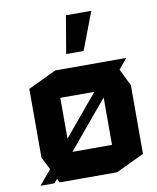

<svg xmlns="http://www.w3.org/2000/svg" viewBox="-85 -823 729 889"><g transform="rotate(-10 280.0 -378.5)"><path d="M34 0V-1L90 -68L60 -128V-451L193 -514H526V-513L487 -466L526 -386V-63L393 0H123L114 -18L99 0ZM392 -352 206 -129H392ZM256 -580 286 -757H405V-756L338 -580ZM194 -385V-193L354 -385Z"/></g></svg>

Font: Foldit Thin SemiBold
Style: Regular
Weight: 600
Version: Version 1.003